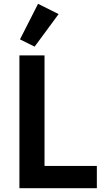

<svg xmlns="http://www.w3.org/2000/svg" viewBox="-20 -989 561 1009"><path d="M162 -744 85 -782 180 -969 288 -915ZM82 0V-698H214V-117H489V0Z"/></svg>

Font: Plexus Sans SemiBold
Style: Regular
Weight: 600
Version: Version 2.001;PS 002.001;hotconv 1.0.70;makeotf.lib2.5.58329